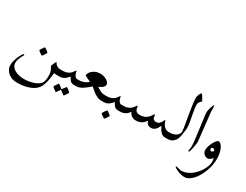

<svg xmlns="http://www.w3.org/2000/svg" viewBox="-90 -1322 2932 2287"><g transform="rotate(30 1375.5 -178.5)"><path d="M626.5 -40Q626.5 -32.2 625.5 -25.4Q624.5 -18.6 621.1 -12.7Q617.7 -6.8 610.6 -3.4Q603.5 0 591.3 0H567.9Q557.1 0 546.1 -1Q535.2 -2 527.8 -3.9Q526.4 18.1 522.7 47.4Q519 76.7 512.5 106.9Q505.9 137.2 495.6 165.3Q485.4 193.4 471.7 214.4Q463.9 225.6 446 242.9Q428.2 260.3 396 276.4Q363.8 292.5 314.5 304.2Q265.1 315.9 194.8 315.9Q160.6 315.9 130.4 304.9Q100.1 293.9 77.6 274.9Q55.2 255.9 41.7 230.2Q28.3 204.6 28.3 175.3Q28.3 138.7 39.3 103.3Q50.3 67.9 63.2 40.3Q76.2 12.7 87.9 -4.2Q99.6 -21 101.6 -21Q106.4 -21 109.1 -17.8Q111.8 -14.6 111.8 -10.3Q111.8 -7.3 104.7 4.6Q97.7 16.6 89.1 33.9Q80.6 51.3 73.5 73Q66.4 94.7 66.4 118.2Q66.4 148.4 82.3 170.7Q98.1 192.9 124 207.5Q149.9 222.2 182.6 229.5Q215.3 236.8 249.5 236.8Q284.2 236.8 317.6 231.4Q351.1 226.1 379.6 216.1Q408.2 206.1 429.9 192.6Q451.7 179.2 465.3 162.6Q480 143.1 484.4 115Q488.8 86.9 488.8 50.8Q488.8 21 481.7 0.2Q474.6 -20.5 467.8 -34.7Q463.9 -41.5 458.3 -49.1Q452.6 -56.6 452.6 -58.6Q452.6 -61 457 -73Q461.4 -85 466.8 -97.7Q472.2 -110.4 477.3 -120.8Q482.4 -131.3 483.4 -131.3Q489.7 -131.3 495.1 -120.6Q497.6 -114.7 503.9 -107.4Q510.3 -100.1 519.8 -94.2Q529.3 -88.4 541.3 -83.7Q553.2 -79.1 567.9 -79.1H591.3Q603.5 -79.1 610.6 -75.7Q617.7 -72.3 621.1 -66.9Q624.5 -61.5 625.5 -54.7Q626.5 -47.9 626.5 -40ZM338.9 -173.3Q338.9 -170.9 333.3 -161.1Q327.6 -151.4 320.3 -140.1Q313 -128.9 305.7 -120.1Q298.3 -111.3 295.9 -111.3Q294.4 -111.3 285.4 -116.9Q276.4 -122.6 265.9 -129.9Q255.4 -137.2 247.1 -144.3Q238.8 -151.4 238.8 -153.8Q238.8 -156.2 244.9 -166Q251 -175.8 258.3 -187Q265.6 -198.2 272.5 -207Q279.3 -215.8 281.2 -215.8Q283.7 -215.8 293.2 -210Q302.7 -204.1 313 -196.3Q323.2 -188.5 331.1 -181.6Q338.9 -174.8 338.9 -173.3Z M860.4 -40Q860.4 -32.2 859.4 -25.4Q858.4 -18.6 855 -12.7Q851.6 -6.8 844.5 -3.4Q837.4 0 825.2 0H800.8Q783.2 0 771 -5.6Q758.8 -11.2 748.5 -22Q741.7 -29.8 733.4 -42.7Q725.1 -55.7 719.7 -67.4Q708.5 -54.7 697 -42.5Q685.5 -30.3 671.6 -20.8Q657.7 -11.2 640.4 -5.6Q623 0 599.1 0H575.7Q563.5 0 556.6 -3.4Q549.8 -6.8 546.4 -12.7Q543 -18.6 542 -25.4Q541 -32.2 541 -40Q541 -47.9 542 -54.7Q543 -61.5 546.4 -66.9Q549.8 -72.3 556.9 -75.7Q564 -79.1 575.7 -79.1H599.1Q627.4 -79.1 648.7 -85.2Q669.9 -91.3 684.8 -100.8Q699.7 -110.4 709.5 -120.8Q719.2 -131.3 725.6 -140.9Q731.9 -150.4 736.1 -156.5Q740.2 -162.6 743.7 -162.6Q747.6 -162.6 748.8 -151.9Q750 -141.1 754.9 -127.4Q757.3 -119.6 761.5 -111.3Q765.6 -103 771 -95.7Q776.4 -88.4 783.7 -83.7Q791 -79.1 800.8 -79.1H825.2Q837.4 -79.1 844.5 -75.7Q851.6 -72.3 855 -66.9Q858.4 -61.5 859.4 -54.7Q860.4 -47.9 860.4 -40ZM800.8 107.4Q800.8 109.9 795.2 120.1Q789.6 130.4 782.2 141.4Q774.9 152.3 768.1 161.4Q761.2 170.4 758.8 170.4Q757.3 170.4 748.8 164.3Q740.2 158.2 730.5 150.4Q719.2 142.1 704.1 130.9Q701.7 128.4 699.7 128.4Q697.8 128.4 695.3 130.9Q686 145 678.2 155.8Q671.4 165 665.3 172.9Q659.2 180.7 657.2 180.7Q655.3 180.7 646.2 174.6Q637.2 168.5 627 160.9Q616.7 153.3 608.4 146.2Q600.1 139.2 600.1 137.2Q600.1 134.8 606.2 125Q612.3 115.2 619.9 104Q627.4 92.8 634 84Q640.6 75.2 642.1 75.2Q645 75.2 653.3 81.5Q661.6 87.9 670.9 94.7Q681.6 103 694.3 113.8Q698.2 117.7 699.7 117.7Q701.7 117.7 704.1 112.8Q713.4 99.6 722.2 88.4Q729 79.6 735.4 71.5Q741.7 63.5 743.2 63.5Q745.1 63.5 754.6 69.8Q764.2 76.2 774.2 84.2Q784.2 92.3 792.5 99.1Q800.8 106 800.8 107.4Z M1233.4 -40Q1233.4 -32.2 1232.4 -25.4Q1231.4 -18.6 1228 -12.7Q1224.6 -6.8 1217.5 -3.4Q1210.4 0 1198.2 0H1174.8Q1147.9 0 1122.1 -12Q1096.2 -23.9 1073.5 -40.3Q1050.8 -56.6 1033 -72.8Q1015.1 -88.9 1004.9 -96.7Q986.3 -80.1 966.1 -63Q945.8 -45.9 923.8 -31.7Q901.9 -17.6 878.9 -8.8Q856 0 832 0H808.6Q796.4 0 789.6 -3.4Q782.7 -6.8 779.3 -12.7Q775.9 -18.6 774.9 -25.4Q773.9 -32.2 773.9 -40Q773.9 -47.9 774.9 -54.7Q775.9 -61.5 779.3 -66.9Q782.7 -72.3 789.8 -75.7Q796.9 -79.1 808.6 -79.1H832Q853.5 -79.1 884.5 -88.6Q915.5 -98.1 951.7 -126.5Q909.7 -146 888.4 -156.7Q867.2 -167.5 867.2 -172.9Q867.2 -180.7 874.3 -197.3Q881.3 -213.9 897.9 -231Q914.6 -248 942.9 -261.2Q971.2 -274.4 1013.7 -274.4Q1036.6 -274.4 1059.1 -267.6Q1081.5 -260.7 1099.4 -250Q1117.2 -239.3 1127.9 -225.1Q1138.7 -210.9 1138.7 -194.8Q1138.7 -177.2 1121.3 -159.7Q1104 -142.1 1064.5 -125Q1096.2 -104.5 1122.3 -91.8Q1148.4 -79.1 1174.8 -79.1H1198.2Q1210.4 -79.1 1217.5 -75.7Q1224.6 -72.3 1228 -66.9Q1231.4 -61.5 1232.4 -54.7Q1233.4 -47.9 1233.4 -40Z M1467.3 -40Q1467.3 -32.2 1466.3 -25.4Q1465.3 -18.6 1461.9 -12.7Q1458.5 -6.8 1451.4 -3.4Q1444.3 0 1432.1 0H1407.7Q1390.1 0 1377.9 -5.6Q1365.7 -11.2 1355.5 -22Q1348.6 -29.8 1340.3 -42.7Q1332 -55.7 1326.7 -67.4Q1315.4 -54.7 1304 -42.5Q1292.5 -30.3 1278.6 -20.8Q1264.6 -11.2 1247.3 -5.6Q1230 0 1206.1 0H1182.6Q1170.4 0 1163.6 -3.4Q1156.7 -6.8 1153.3 -12.7Q1149.9 -18.6 1148.9 -25.4Q1147.9 -32.2 1147.9 -40Q1147.9 -47.9 1148.9 -54.7Q1149.9 -61.5 1153.3 -66.9Q1156.7 -72.3 1163.8 -75.7Q1170.9 -79.1 1182.6 -79.1H1206.1Q1234.4 -79.1 1255.6 -85.2Q1276.9 -91.3 1291.7 -100.8Q1306.6 -110.4 1316.4 -120.8Q1326.2 -131.3 1332.5 -140.9Q1338.9 -150.4 1343 -156.5Q1347.2 -162.6 1350.6 -162.6Q1354.5 -162.6 1355.7 -151.9Q1356.9 -141.1 1361.8 -127.4Q1364.3 -119.6 1368.4 -111.3Q1372.6 -103 1377.9 -95.7Q1383.3 -88.4 1390.6 -83.7Q1397.9 -79.1 1407.7 -79.1H1432.1Q1444.3 -79.1 1451.4 -75.7Q1458.5 -72.3 1461.9 -66.9Q1465.3 -61.5 1466.3 -54.7Q1467.3 -47.9 1467.3 -40ZM1357.4 106Q1357.4 108.4 1351.8 118.2Q1346.2 127.9 1338.9 139.2Q1331.5 150.4 1324.2 159.2Q1316.9 168 1314.5 168Q1313 168 1304 162.4Q1294.9 156.7 1284.4 149.4Q1273.9 142.1 1265.6 135Q1257.3 127.9 1257.3 125.5Q1257.3 123 1263.4 113.3Q1269.5 103.5 1276.9 92.3Q1284.2 81.1 1291 72.3Q1297.9 63.5 1299.8 63.5Q1302.2 63.5 1311.8 69.3Q1321.3 75.2 1331.5 83Q1341.8 90.8 1349.6 97.7Q1357.4 104.5 1357.4 106Z M2111.8 -40Q2111.8 -32.2 2110.8 -25.4Q2109.9 -18.6 2106.4 -12.7Q2103 -6.8 2095.9 -3.4Q2088.9 0 2077.1 0H2053.7Q2020 0 1993.9 -28.3Q1967.8 -56.6 1949.7 -100.1Q1940.9 -81.5 1931.6 -66.4Q1922.4 -51.3 1910.6 -39.8Q1898.9 -28.3 1884.5 -22Q1870.1 -15.6 1852.5 -15.6Q1835.4 -15.6 1823.5 -20.3Q1811.5 -24.9 1803.5 -32.5Q1795.4 -40 1790 -50Q1784.7 -60.1 1780.8 -71.8Q1756.8 -38.1 1727.3 -19.8Q1697.8 -1.5 1650.4 -1.5Q1620.1 -1.5 1596.2 -16.4Q1572.3 -31.2 1556.2 -65.9Q1532.2 -29.8 1502.2 -14.9Q1472.2 0 1439 0H1415.5Q1403.3 0 1396.5 -3.4Q1389.6 -6.8 1386.2 -12.7Q1382.8 -18.6 1381.8 -25.4Q1380.9 -32.2 1380.9 -40Q1380.9 -47.9 1381.8 -54.7Q1382.8 -61.5 1386.2 -66.9Q1389.6 -72.3 1396.7 -75.7Q1403.8 -79.1 1415.5 -79.1H1439Q1466.8 -79.1 1487.3 -85.4Q1507.8 -91.8 1522.5 -101.1Q1537.1 -110.4 1546.6 -121.6Q1556.2 -132.8 1562.7 -141.8Q1569.3 -150.9 1573.7 -157.2Q1578.1 -163.6 1582 -163.6Q1586.4 -163.6 1587.6 -157.7Q1588.9 -151.9 1590.6 -142.6Q1592.3 -133.3 1595 -122.8Q1597.7 -112.3 1605 -103Q1612.3 -93.8 1625.5 -87.9Q1638.7 -82 1660.2 -82Q1688.5 -82 1710.2 -88.9Q1731.9 -95.7 1747.3 -106.4Q1762.7 -117.2 1773.7 -129.4Q1784.7 -141.6 1791.7 -152.3Q1798.8 -163.1 1803 -170.2Q1807.1 -177.2 1810.5 -177.2Q1812.5 -177.2 1816.2 -173.3Q1819.8 -169.4 1819.8 -160.2Q1819.8 -151.4 1821.8 -141.6Q1823.7 -131.8 1829.6 -124.3Q1835.4 -116.7 1845.2 -111.6Q1855 -106.4 1870.6 -106.4Q1893.6 -106.4 1908 -117.9Q1922.4 -129.4 1931.2 -143.1Q1939.9 -156.7 1944.3 -168.2Q1948.7 -179.7 1952.6 -179.7Q1956.5 -179.7 1958.5 -176.3Q1960.4 -172.9 1962.9 -165Q1965.8 -154.3 1972.9 -139.6Q1980 -125 1991 -111.6Q2002 -98.1 2017.6 -88.6Q2033.2 -79.1 2053.7 -79.1H2077.1Q2089.4 -79.1 2096.2 -75.7Q2103 -72.3 2106.4 -66.9Q2109.9 -61.5 2110.8 -54.7Q2111.8 -47.9 2111.8 -40Z M2227.5 -235.4Q2227.5 -226.1 2226.6 -213.6Q2225.6 -201.2 2223.9 -188.5Q2222.2 -175.8 2220.2 -163.8Q2218.3 -151.9 2217.3 -142.1Q2214.4 -123.5 2208.7 -99.1Q2203.1 -74.7 2189.5 -53Q2175.8 -31.2 2151.4 -15.6Q2127 0 2085 0H2061.5Q2049.3 0 2042.5 -3.4Q2035.6 -6.8 2032.2 -12.7Q2028.8 -18.6 2027.8 -25.4Q2026.9 -32.2 2026.9 -40Q2026.9 -47.9 2027.8 -54.7Q2028.8 -61.5 2032.2 -66.9Q2035.6 -72.3 2042.7 -75.7Q2049.8 -79.1 2061.5 -79.1H2085Q2102.1 -79.1 2122.1 -84.7Q2142.1 -90.3 2158.7 -101.1Q2175.3 -111.8 2186.5 -127.7Q2197.8 -143.6 2197.8 -163.6Q2197.8 -175.8 2193.1 -206.1Q2188.5 -236.3 2181.6 -276.1Q2174.8 -315.9 2167.2 -362.1Q2159.7 -408.2 2152.6 -451.9Q2145.5 -495.6 2141.1 -533.4Q2136.7 -571.3 2136.7 -595.2Q2136.7 -604.5 2140.1 -617.9Q2143.6 -631.3 2148.9 -643.8Q2154.3 -656.2 2161.4 -664.8Q2168.5 -673.3 2175.8 -673.3Q2176.3 -673.3 2184.3 -661.6Q2192.4 -649.9 2200.9 -635.3Q2209.5 -620.6 2216.8 -607.9Q2224.1 -595.2 2224.1 -594.2Q2224.1 -592.8 2218 -587.6Q2211.9 -582.5 2204.3 -574Q2196.8 -565.4 2190.9 -553.5Q2185.1 -541.5 2185.1 -526.4Q2185.1 -509.3 2188.2 -486.3Q2191.4 -463.4 2196 -437Q2200.7 -410.6 2206.1 -382.3Q2211.4 -354 2216.3 -327.4Q2221.2 -300.8 2224.4 -276.9Q2227.5 -252.9 2227.5 -235.4Z M2419.9 -150.9Q2419.9 -146 2418.5 -132.3Q2417 -118.7 2414.1 -101.6Q2411.1 -84.5 2407.7 -65.7Q2404.3 -46.9 2400.4 -31.7Q2396.5 -16.6 2392.6 -6.3Q2388.7 3.9 2386.2 3.9Q2375.5 3.9 2375.5 -6.3Q2375.5 -9.3 2379.6 -27.6Q2383.8 -45.9 2383.8 -74.2Q2383.8 -91.8 2379.9 -128.2Q2376 -164.6 2370.4 -209.5Q2364.7 -254.4 2358.4 -302.7Q2352.1 -351.1 2346.4 -392.8Q2340.8 -434.6 2336.9 -465.1Q2333 -495.6 2333 -504.4Q2333 -519 2337.4 -539.8Q2341.8 -560.5 2347.9 -579.6Q2354 -598.6 2360.4 -612.5Q2366.7 -626.5 2370.6 -627.9Q2372.1 -626 2373 -619.6Q2374 -613.3 2375 -605.5Q2376 -597.7 2376.7 -589.8Q2377.4 -582 2377.4 -577.1V-540.5L2419.9 -150.9Z M2719.2 -79.1Q2719.2 -40.5 2710.4 2.2Q2701.7 44.9 2686 86.2Q2670.4 127.4 2649.2 165Q2627.9 202.6 2602.3 230.7Q2576.7 258.8 2548.1 275.6Q2519.5 292.5 2489.7 292.5Q2460 292.5 2432.9 284.9Q2405.8 277.3 2385.3 267.8Q2364.7 258.3 2352.3 249.8Q2339.8 241.2 2339.8 239.3Q2339.8 236.3 2341.6 233.2Q2343.3 230 2345.2 230Q2347.2 230 2356.7 232.4Q2366.2 234.9 2378.4 237.8Q2390.6 240.7 2403.3 243.2Q2416 245.6 2424.3 245.6Q2456.1 245.6 2487.8 233.2Q2519.5 220.7 2548.8 200Q2578.1 179.2 2603 151.1Q2627.9 123 2646.7 92.3Q2665.5 61.5 2676.3 29.5Q2687 -2.4 2687 -32.2Q2687 -47.9 2684.6 -58.6Q2682.1 -69.3 2678.2 -78.1Q2673.3 -71.8 2667 -64.5Q2660.6 -57.1 2652.8 -51Q2645 -44.9 2636 -41.3Q2627 -37.6 2616.7 -37.6Q2604.5 -37.6 2591.6 -43.2Q2578.6 -48.8 2568.1 -58.6Q2557.6 -68.4 2551 -82.5Q2544.4 -96.7 2544.4 -112.8Q2544.4 -137.7 2554 -167Q2563.5 -196.3 2577.4 -221.9Q2591.3 -247.6 2606.2 -264.6Q2621.1 -281.7 2632.3 -281.7Q2646.5 -281.7 2661.6 -268.8Q2676.8 -255.9 2689.9 -230.2Q2703.1 -204.6 2711.2 -166.5Q2719.2 -128.4 2719.2 -79.1ZM2644 -156.2Q2637.2 -167 2627.7 -172.6Q2618.2 -178.2 2611.8 -178.2Q2602.5 -178.2 2598.1 -170.7Q2593.8 -163.1 2593.8 -152.3Q2593.8 -147.5 2599.6 -140.1Q2605.5 -132.8 2614.3 -132.8Q2621.1 -132.8 2630.6 -140.1Q2640.1 -147.5 2644 -156.2Z"/></g></svg>

Font: Kitab
Style: Regular
Weight: 400
Designer: SIL International
Foundry: Khaled Hosny
Version: Version 1.000